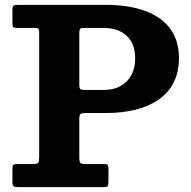

<svg xmlns="http://www.w3.org/2000/svg" viewBox="-20 -770 785 790"><path d="M119.2 -655Q132.5 -655 136.9 -652.2Q141.2 -649.5 141.2 -636.5V-123Q141.2 -106 137.4 -100.5Q133.5 -95 115.2 -95H50.7Q38.2 -95 34.7 -91.5Q31.2 -88 31.2 -75.5V-23Q31.2 -7 36.4 -3.5Q41.5 0 56.7 0H404.3Q420.5 0 423.4 -5Q426.3 -10 426.3 -26V-72.5Q426.3 -86.3 423.6 -90.6Q421 -95 407.3 -95H333.8Q315.3 -95 310.8 -99.6Q306.3 -104.3 306.3 -122.8V-278Q306.3 -296.2 310.6 -300.6Q315 -305 333.3 -305H416.3Q484.3 -305 539.4 -319.1Q594.5 -333.2 634.1 -361.2Q673.8 -389.2 695 -431.6Q716.3 -474 716.3 -530Q716.3 -586.5 695 -627.9Q673.8 -669.3 634.1 -696.3Q594.5 -723.3 539.4 -736.6Q484.3 -750 416.3 -750H54.5Q40.5 -750 35.9 -746.4Q31.2 -742.7 31.2 -728V-675.2Q31.2 -662.2 34.6 -658.6Q38 -655 51 -655ZM329.3 -400Q314.5 -400 310.4 -403.6Q306.3 -407.3 306.3 -422V-634.2Q306.3 -645.7 308.8 -650.4Q311.3 -655 322.5 -655H406.3Q467 -655 501.6 -622.2Q536.2 -589.5 536.2 -530Q536.2 -471 501.6 -435.5Q467 -400 406.3 -400Z"/></svg>

Font: Besley
Style: Regular
Weight: 400
Designer: Owen Earl
Foundry: indestructible type*
Version: Version 4.000